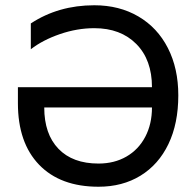

<svg xmlns="http://www.w3.org/2000/svg" viewBox="-20 -699 714 729"><path d="M657 -337Q657 -230 619.5 -152Q582 -74 513.5 -32Q445 10 354 10Q209 10 128.5 -73.5Q48 -157 48 -307V-368H557Q557 -472 497.5 -532Q438 -592 338 -592Q273 -592 207.5 -569.5Q142 -547 97 -512V-610Q202 -679 338 -679Q433 -679 505.5 -636.5Q578 -594 617.5 -516.5Q657 -439 657 -337ZM557 -291H148Q148 -190 202 -134Q256 -78 354 -78Q414 -78 460 -104.5Q506 -131 531.5 -179.5Q557 -228 557 -291Z"/></svg>

Font: Madhuban
Style: Regular
Weight: 400
Designer: jaikishan Patel
Foundry: MagicType
Version: Version 1.000